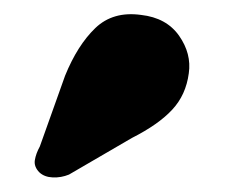

<svg xmlns="http://www.w3.org/2000/svg" viewBox="-20 -775 321 270"><path d="M71.5 -668.5Q89 -711.5 114 -735.5Q139 -759.5 178.5 -754Q214 -750 231.8 -724.8Q249.5 -699.5 245.5 -672Q241.5 -641.5 222.2 -620.8Q203 -600 165.5 -581L77 -529.5Q66 -525 54.2 -525.5Q42.5 -526 35.5 -532.5Q27.5 -540.5 29 -549.8Q30.5 -559 36 -569Z"/></svg>

Font: Fraunces
Style: Regular
Weight: 900
Version: Version 1.000;[b76b70a41]